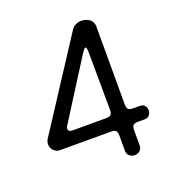

<svg xmlns="http://www.w3.org/2000/svg" viewBox="-87 -473 494 551"><g transform="rotate(-20 160.0 -197.5)"><path d="M234 10Q225 10 218 4.5Q211 -1 211 -12V-57Q211 -69 207 -73Q203 -77 191 -77H35Q27 -77 18.5 -84.5Q10 -92 10 -104Q10 -112 14 -119L191 -391Q202 -405 221 -405Q233 -405 243.5 -398.5Q254 -392 256 -378V-138Q256 -126 260 -122Q264 -118 276 -118H295Q305 -118 310 -112Q315 -106 315 -98Q315 -90 310 -83.5Q305 -77 294 -77H276Q264 -77 260 -73Q256 -69 256 -57V-12Q256 -1 249 4.5Q242 10 234 10ZM90 -118H191Q203 -118 207 -122Q211 -126 211 -138L210 -308Q210 -329 206 -329Q202 -329 192 -313L80 -136Q77 -132 77 -127Q77 -118 90 -118Z"/></g></svg>

Font: Dongle Light
Style: Regular
Weight: 300
Designer: Yanghee Ryu
Foundry: Yanghee Ryu
Version: Version 2.000